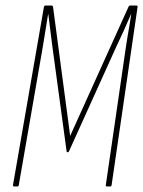

<svg xmlns="http://www.w3.org/2000/svg" viewBox="-20 -675 518 695"><path d="M32 0Q26 0 27 -5L139 -650Q140 -655 145 -655H166Q171 -655 172 -650L234 -183L445 -650Q447 -655 451 -655H473Q479 -655 478 -650L384 -5Q383 0 379 0H368Q362 0 363 -5L435 -500Q438 -521 441.5 -541.5Q445 -562 448.5 -582.5Q452 -603 455 -623H454Q441 -593 428 -564Q415 -535 401 -506L230 -128Q228 -124 226 -124H224Q221 -124 221 -128L169 -511Q165 -539 162 -567Q159 -595 155 -623H154Q149 -592 144.5 -564.5Q140 -537 135 -506L48 -5Q47 0 43 0Z"/></svg>

Font: Sofia Sans Extra Condensed Thin
Style: Italic
Weight: 250
Italic angle: -9°
Version: Version 4.100